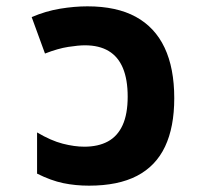

<svg xmlns="http://www.w3.org/2000/svg" viewBox="-20 -576 640 606"><path d="M261 10Q218 10 179.5 2Q141 -6 97 -28V-158Q141 -132 178 -122.5Q215 -113 246 -113Q290 -113 320.5 -129.5Q351 -146 367 -181Q383 -216 383 -271Q383 -325 368 -361Q353 -397 323 -415Q293 -433 248 -433Q228 -433 195.5 -428Q163 -423 122 -407L80 -522Q124 -541 169.5 -548.5Q215 -556 256 -556Q348 -556 408.5 -523Q469 -490 499.5 -425.5Q530 -361 530 -266Q530 -175 501 -113.5Q472 -52 412.5 -21Q353 10 261 10Z"/></svg>

Font: Noto Sans Mono
Style: Bold
Weight: 700
Designer: Monotype Design Team
Foundry: Monotype Imaging Inc.
Version: Version 2.014